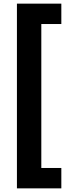

<svg xmlns="http://www.w3.org/2000/svg" viewBox="-20 -819 400 1055"><path d="M317 216H73V-799H317V-687H207V104H317Z"/></svg>

Font: Noto Sans Sinhala SemiCondensed ExtraBold
Style: Regular
Weight: 800
Width: 4
Designer: Jelle Bosma - Monotype Design Team
Foundry: Monotype Imaging Inc.
Version: Version 2.006; ttfautohint (v1.8.4.7-5d5b)